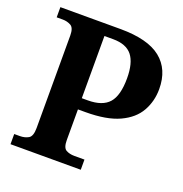

<svg xmlns="http://www.w3.org/2000/svg" viewBox="-128 -827 895 940"><g transform="rotate(20 319.0 -357.0)"><path d="M28 0V-53H57Q83 -53 102 -64Q121 -75 121 -118V-600Q121 -640 102 -650.5Q83 -661 60 -661H28V-714H341Q484 -714 552 -659.5Q620 -605 620 -502Q620 -439 590.5 -386.5Q561 -334 495 -303.5Q429 -273 319 -273H280V-113Q280 -73 298 -63Q316 -53 341 -53H394V0ZM310 -331Q386 -331 420 -369.5Q454 -408 454 -498Q454 -578 423.5 -616.5Q393 -655 324 -655H279V-331Z"/></g></svg>

Font: Noto Serif
Style: Bold
Weight: 700
Designer: Monotype Design Team
Foundry: Monotype Imaging Inc.
Version: Version 2.014